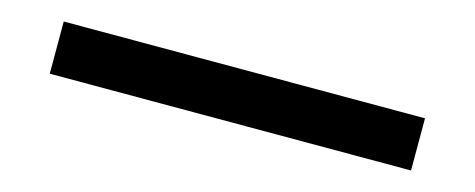

<svg xmlns="http://www.w3.org/2000/svg" viewBox="-23 -572 1046 423"><g transform="rotate(15 500.0 -360.5)"><path d="M88 -301V-420H912V-301Z"/></g></svg>

Font: M PLUS 2 Thin SemiBold
Style: Regular
Weight: 600
Version: Version 1.001